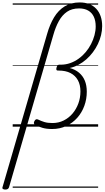

<svg xmlns="http://www.w3.org/2000/svg" viewBox="-104 -1038 857 1573"><path d="M-61 515Q-73 515 -80 510Q-87 505 -83 494L282 -760Q304 -838 339 -896Q374 -954 426 -986Q478 -1018 549 -1018Q592 -1018 626 -1005Q660 -992 684 -966.5Q708 -941 720.5 -905Q733 -869 733 -824Q733 -788 724 -750.5Q715 -713 698 -677.5Q681 -642 657 -610Q633 -578 603.5 -552Q574 -526 539.5 -507.5Q505 -489 467 -481Q512 -469 543.5 -442.5Q575 -416 591 -377Q607 -338 607 -287Q607 -226 587 -171Q567 -116 529 -73Q491 -30 438.5 -5.5Q386 19 323 19Q276 19 243 9Q210 -1 186 -13Q176 -19 174 -27Q172 -35 178 -46Q184 -57 191 -60Q198 -63 207 -59Q234 -46 260.5 -38Q287 -30 326 -30Q376 -30 418 -51Q460 -72 490.5 -108Q521 -144 538 -190.5Q555 -237 555 -289Q555 -343 534 -381Q513 -419 473.5 -439.5Q434 -460 375 -460H369Q360 -460 358 -467Q356 -474 360 -487Q363 -497 368 -502.5Q373 -508 380 -508H393Q434 -508 471 -521Q508 -534 540.5 -557.5Q573 -581 598.5 -611.5Q624 -642 642 -677Q660 -712 670 -749Q680 -786 680 -822Q680 -868 664.5 -901Q649 -934 618.5 -951.5Q588 -969 544 -969Q485 -969 445 -941.5Q405 -914 378 -865Q351 -816 333 -752L-30 496Q-33 505 -40 510Q-47 515 -61 515ZM0 490H700V500H0ZM0 -20H700V0H0ZM0 -505H700V-500H0ZM0 -1010H700V-1000H0Z"/></svg>

Font: Playwrite TZ Guides
Style: Regular
Weight: 400
Designer: Veronika Burian, José Scaglione
Foundry: TypeTogether
Version: Version 1.003